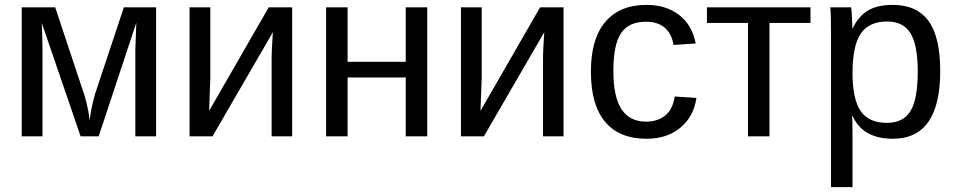

<svg xmlns="http://www.w3.org/2000/svg" viewBox="-20 -558 3911 786"><path d="M384 0H310L151 -464Q154 -387 154 -354V0H69V-528H206L313 -206Q326 -171 334.5 -136Q343 -101 347 -66Q357 -144 380 -206L487 -528H619V0H534V-354L536 -409L538 -465Z M841 -528V-239L836 -104L1080 -528H1176V0H1092V-322Q1092 -331 1092.5 -344.5Q1093 -358 1094 -375L1097 -426L850 0H756V-528Z M1403 -528V-305H1641V-528H1729V0H1641V-241H1403V0H1315V-528Z M1952 -528V-239L1947 -104L2191 -528H2287V0H2203V-322Q2203 -331 2203.5 -344.5Q2204 -358 2205 -375L2208 -426L1961 0H1867V-528Z M2491 -267Q2491 -161 2524.5 -110.5Q2558 -60 2625 -60Q2671 -60 2702.5 -84.5Q2734 -109 2742 -163L2831 -157Q2820 -81 2765.5 -35.5Q2711 10 2627 10Q2515 10 2457 -59.5Q2399 -129 2399 -265Q2399 -399 2458 -468.5Q2517 -538 2626 -538Q2707 -538 2760.5 -496.5Q2814 -455 2828 -380L2737 -374Q2731 -417 2703 -443Q2675 -469 2624 -469Q2554 -469 2522.5 -422.5Q2491 -376 2491 -267Z M2874 -528H3298V-464H3130V0H3042V-464H2874Z M3829 -267Q3829 10 3635 10Q3513 10 3471 -82H3468Q3470 -76 3470 1V208H3382V-420Q3382 -502 3379 -528H3464Q3464 -528 3466 -514Q3467 -508 3467 -499Q3467 -490 3468 -477Q3469 -465 3469 -456.5Q3469 -448 3469 -443H3471Q3495 -492 3533.5 -515Q3572 -538 3635 -538Q3732 -538 3780.5 -473Q3829 -408 3829 -267ZM3737 -265Q3737 -375 3707 -422.5Q3677 -470 3612 -470Q3537 -470 3503.5 -420Q3470 -370 3470 -258Q3470 -153 3503 -104Q3536 -55 3611 -55Q3677 -55 3707 -103Q3737 -151 3737 -265Z"/></svg>

Font: Libra Sans
Style: Regular
Weight: 400
Foundry: Context Ltd
Version: Version 1.000; ttfautohint (v1.3)